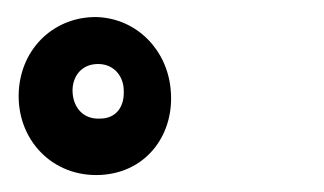

<svg xmlns="http://www.w3.org/2000/svg" viewBox="-20 -769 380 225"><path d="M2 -662C-1 -606 41 -561 98 -564C153 -567 185 -613 180 -664C176 -710 141 -747 94 -749C45 -750 5 -714 2 -662ZM65 -663C65 -679 75 -694 95 -694C114 -694 125 -679 125 -663C126 -645 117 -630 97 -630C76 -629 65 -645 65 -663Z"/></svg>

Font: Charger Slice
Style: Regular
Weight: 400
Designer: Jasper
Foundry: Cannot Into Space Fonts
Version: Version 1.1